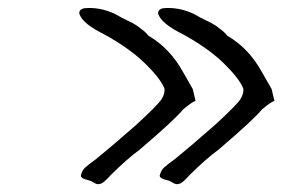

<svg xmlns="http://www.w3.org/2000/svg" viewBox="-20 -466 748 487"><path d="M385 -20Q388 -34 396.5 -41.5Q405 -49 423 -62Q459 -91 524 -148Q582 -201 590.5 -215.5Q599 -230 597 -242Q586 -268 547.5 -305.5Q509 -343 446 -378Q391 -405 382 -429Q378 -441 393 -445Q432 -449 471 -431Q492 -419 501 -415Q510 -411 518 -406.5Q526 -402 530 -399Q534 -396 539 -392Q549 -385 557 -375Q611 -344 645 -282L669 -240L676 -210Q668 -208 645 -189Q624 -163 535 -87Q501 -62 461 -22Q441 0 435 0Q427 3 419.5 -2Q412 -7 404 -9Q386 -13 385 -20ZM185 -20Q188 -34 196.5 -41.5Q205 -49 223 -62Q259 -91 324 -148Q382 -201 390.5 -215.5Q399 -230 397 -242Q386 -268 347.5 -305.5Q309 -343 246 -378Q191 -405 182 -429Q178 -441 193 -445Q232 -449 271 -431Q292 -419 301 -415Q310 -411 318 -406.5Q326 -402 330 -399Q334 -396 339 -392Q349 -385 357 -375Q411 -344 445 -282L469 -240L476 -210Q468 -208 445 -189Q424 -163 335 -87Q301 -62 261 -22Q241 0 235 0Q227 3 219.5 -2Q212 -7 204 -9Q186 -13 185 -20Z"/></svg>

Font: Caveat
Style: Regular
Weight: 400
Designer: Pablo Impallari
Foundry: Creative Lab NY
Version: Version 1.096; ttfautohint (v1.3)